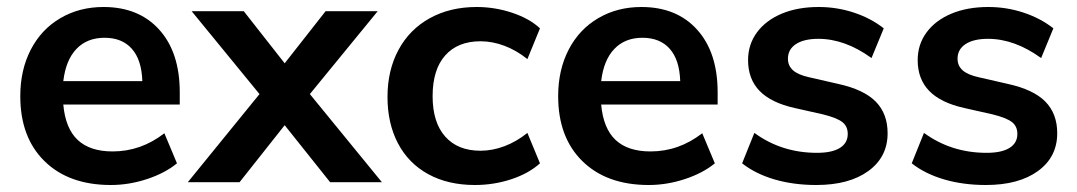

<svg xmlns="http://www.w3.org/2000/svg" viewBox="-20 -521 3079 549"><path d="M494 -222H161Q167 -154 202 -121Q237 -88 302 -88Q383 -88 450 -140L486 -54Q452 -26 400.5 -9Q349 8 297 8Q177 8 107.5 -60Q38 -128 38 -246Q38 -321 68 -379Q98 -437 152.5 -469Q207 -501 276 -501Q377 -501 435.5 -436Q494 -371 494 -257ZM161 -289H387Q385 -350 357 -381.5Q329 -413 279 -413Q229 -413 198.5 -381Q168 -349 161 -289Z M866 -252 1072 0H924L794 -163L665 0H517L722 -252L528 -489H677L794 -340L911 -489H1060Z M1088 -244Q1088 -320 1119.5 -378.5Q1151 -437 1209 -469Q1267 -501 1343 -501Q1395 -501 1444.5 -484.5Q1494 -468 1524 -440L1488 -352Q1457 -377 1422.5 -390Q1388 -403 1354 -403Q1289 -403 1253 -362.5Q1217 -322 1217 -246Q1217 -171 1253 -130.5Q1289 -90 1354 -90Q1388 -90 1422.5 -103Q1457 -116 1488 -141L1524 -54Q1492 -25 1442 -8.5Q1392 8 1338 8Q1261 8 1204.5 -23Q1148 -54 1118 -111Q1088 -168 1088 -244Z M2032 -222H1699Q1705 -154 1740 -121Q1775 -88 1840 -88Q1921 -88 1988 -140L2024 -54Q1990 -26 1938.5 -9Q1887 8 1835 8Q1715 8 1645.5 -60Q1576 -128 1576 -246Q1576 -321 1606 -379Q1636 -437 1690.5 -469Q1745 -501 1814 -501Q1915 -501 1973.5 -436Q2032 -371 2032 -257ZM1699 -289H1925Q1923 -350 1895 -381.5Q1867 -413 1817 -413Q1767 -413 1736.5 -381Q1706 -349 1699 -289Z M2102 -54 2137 -141Q2215 -84 2316 -84Q2359 -84 2381.5 -98Q2404 -112 2404 -138Q2404 -160 2388.5 -172Q2373 -184 2333 -194L2253 -212Q2185 -227 2152 -261Q2119 -295 2119 -349Q2119 -394 2144.5 -428.5Q2170 -463 2215.5 -482Q2261 -501 2321 -501Q2373 -501 2421.5 -485Q2470 -469 2507 -440L2472 -355Q2396 -410 2320 -410Q2279 -410 2256 -395Q2233 -380 2233 -353Q2233 -333 2247.5 -320Q2262 -307 2294 -300L2377 -281Q2450 -265 2484 -230.5Q2518 -196 2518 -140Q2518 -72 2463 -32Q2408 8 2314 8Q2249 8 2194.5 -8Q2140 -24 2102 -54Z M2587 -54 2622 -141Q2700 -84 2801 -84Q2844 -84 2866.5 -98Q2889 -112 2889 -138Q2889 -160 2873.5 -172Q2858 -184 2818 -194L2738 -212Q2670 -227 2637 -261Q2604 -295 2604 -349Q2604 -394 2629.5 -428.5Q2655 -463 2700.5 -482Q2746 -501 2806 -501Q2858 -501 2906.5 -485Q2955 -469 2992 -440L2957 -355Q2881 -410 2805 -410Q2764 -410 2741 -395Q2718 -380 2718 -353Q2718 -333 2732.5 -320Q2747 -307 2779 -300L2862 -281Q2935 -265 2969 -230.5Q3003 -196 3003 -140Q3003 -72 2948 -32Q2893 8 2799 8Q2734 8 2679.5 -8Q2625 -24 2587 -54Z"/></svg>

Font: wassup Sans
Style: Bold
Weight: 700
Version: Version 2.001